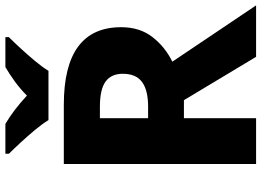

<svg xmlns="http://www.w3.org/2000/svg" viewBox="-149 -822 971 713"><g transform="rotate(-90 336.5 -465.5)"><path d="M304 -714Q592 -714 592 -501Q592 -432 555.5 -385Q519 -338 464 -311L673 0H482L321 -268H254V0H84V-714ZM297 -580H254V-401H297Q358 -401 388.5 -423.5Q419 -446 419 -495Q419 -538 390 -559Q361 -580 297 -580ZM247 -771Q233 -794 210.5 -821Q188 -848 164.5 -873.5Q141 -899 122 -918V-931H233Q260 -915 285.5 -895.5Q311 -876 338 -851Q363 -876 390.5 -896Q418 -916 444 -931H555V-918Q537 -900 513.5 -874.5Q490 -849 467 -821.5Q444 -794 430 -771Z"/></g></svg>

Font: Noto Sans Kannada ExtraBold
Style: Regular
Weight: 800
Designer: Jelle Bosma - Monotype Design Team
Foundry: Monotype Imaging Inc.
Version: Version 2.005; ttfautohint (v1.8.4.7-5d5b)